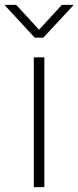

<svg xmlns="http://www.w3.org/2000/svg" viewBox="-58 -772 322 792"><path d="M81.5 0V-535.6H125V0ZM8.8 -752 103 -649.4 197.3 -752H244.1V-749.5L120.6 -616.7H85.4L-37.6 -749.5V-752Z"/></svg>

Font: Inter 20pt ExtraLight
Style: Regular
Weight: 250
Version: Version 4.001;git-66647c0bb